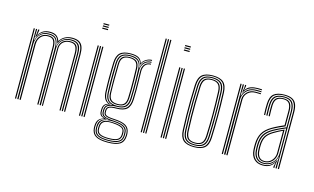

<svg xmlns="http://www.w3.org/2000/svg" viewBox="-108 -1115 2589 1585"><g transform="rotate(15 1187.0 -323.0)"><path d="M479.8 0V-490Q479.8 -525 471.8 -549.1Q463.8 -573.2 444 -585.8Q424.2 -598.2 388.8 -598.2Q349.2 -598.2 321.9 -580.8Q294.5 -563.2 281.8 -531.5H279.8Q272.8 -567.2 253.9 -582.8Q235 -598.2 198.8 -598.2Q157.8 -598.2 133.8 -579.8Q109.8 -561.2 95 -531.8H92.5L99.2 -600H109V-593L102.2 -556H104.5Q121.8 -582 144.1 -594.2Q166.5 -606.5 200.2 -606.5Q233 -606.5 252.5 -594.1Q272 -581.8 283 -552.2H285.8Q301.8 -578.8 329 -592.6Q356.2 -606.5 390.2 -606.5Q428.8 -606.5 450.4 -593Q472 -579.5 480.8 -553.6Q489.5 -527.8 489.5 -490.5V0ZM60.5 0V-600H70.2V0ZM99.5 0V-476.5Q99.5 -500.2 109.5 -522.6Q119.5 -545 140.4 -559.6Q161.2 -574.2 193.2 -574.2Q233.2 -574.2 247.1 -551.6Q261 -529 261 -489V0H251.2V-489Q251.2 -524.8 239.5 -545.4Q227.8 -566 192.5 -566Q165.8 -566 147.2 -553.5Q128.8 -541 119.1 -520.6Q109.5 -500.2 109.5 -476.8V0ZM80 0V-600H89.8L87.5 -505.2H89.8Q100.5 -542.5 126.1 -566.4Q151.8 -590.2 196.2 -590.2Q236.8 -590.2 255.2 -570.4Q273.8 -550.5 276.2 -505.2H278.2Q286.2 -547.8 316 -569.1Q345.8 -590.5 386.2 -590.2Q419 -590.2 437.2 -578.5Q455.5 -566.8 462.8 -544.4Q470 -522 470 -489.8V0H460.2V-489.5Q460.2 -534.5 444.6 -558.4Q429 -582.2 384.8 -582.2Q351.8 -582.2 328.8 -569.4Q305.8 -556.5 293.6 -535.1Q281.5 -513.8 281.5 -488.5V0H270.8V-489.5Q270.8 -534.5 254.9 -558.4Q239 -582.2 194.8 -582.2Q155.8 -582.2 132.9 -564.4Q110 -546.5 100.2 -521.8Q90.5 -497 90.5 -476.5V0ZM290.8 0V-488.8Q290.8 -514.2 301.5 -533.5Q312.2 -552.8 332.9 -563.5Q353.5 -574.2 383.2 -574.2Q410 -574.2 424.6 -564Q439.2 -553.8 445 -534.8Q450.8 -515.8 450.8 -489V0H441V-489Q441 -526.2 428.6 -546.1Q416.2 -566 382.2 -566Q356 -566 337.5 -556.1Q319 -546.2 309.2 -528.9Q299.5 -511.5 299.5 -489V0Z M607.2 -780.5V-790H656V-780.5ZM607.2 -742.5V-752H656V-742.5ZM607.2 -761.5V-771H656V-761.5ZM646.2 0V-600H656V0ZM607.2 0V-600H617V0ZM626.8 0V-600H636.5V0Z M891.5 154.2Q822.2 154.2 789.5 133.9Q756.8 113.5 753.2 67.8Q753 62.2 753 57.2Q753 52.2 753.2 45.2Q754.8 12.8 768.8 -4.6Q782.8 -22 811.8 -29.2V-31.5Q791.8 -37.8 782.4 -48.6Q773 -59.5 772.5 -79Q772.2 -84.2 772.2 -88.9Q772.2 -93.5 772.5 -98.5Q772.8 -121.5 783.4 -136.1Q794 -150.8 816.2 -156.2V-158.5Q795 -166 782.8 -187.5Q770.5 -209 768.5 -245.5Q767.2 -275.8 766.5 -305.5Q765.8 -335.2 765.9 -365.6Q766 -396 766.6 -428.1Q767.2 -460.2 768.2 -495Q770.2 -554.5 798.6 -580.4Q827 -606.2 889.8 -606.2Q934 -606.2 956.8 -593.2Q979.5 -580.2 987.5 -551.2H990Q997 -565.5 1010 -576.5Q1023 -587.5 1039.4 -593.8Q1055.8 -600 1072.2 -600V-591.5Q1041 -591.8 1018.8 -575.4Q996.5 -559 989.2 -536.8H986.5Q979.2 -569.5 956.9 -584Q934.5 -598.5 889.8 -598.5Q832 -598.5 805.8 -574.6Q779.5 -550.8 778 -495.2Q776.5 -448.5 775.9 -407.1Q775.2 -365.8 775.8 -326.4Q776.2 -287 778 -245.8Q780 -207.2 794 -185.8Q808 -164.2 833.2 -158V-155.8Q805 -150 793.1 -136.5Q781.2 -123 781 -98.5Q780.8 -93.2 780.8 -88.9Q780.8 -84.5 781 -78.8Q781.5 -59.2 792.9 -48.4Q804.2 -37.5 831 -31.5V-28.8Q794.5 -24 779.1 -6.5Q763.8 11 762.2 45.2Q761.8 52.5 761.6 56.9Q761.5 61.2 762 67.8Q765.2 109.5 795.2 128Q825.2 146.5 891.5 146.5Q960.8 146.5 991.2 126.9Q1021.8 107.2 1023.8 62Q1024.2 55.2 1024.1 49.6Q1024 44 1023.5 36.8Q1020.8 -1.5 990.2 -19.6Q959.8 -37.8 892.5 -40.2Q861.8 -41.8 842.9 -46Q824 -50.2 815.4 -58.2Q806.8 -66.2 806.2 -78.8Q806 -84 806 -89Q806 -94 806 -98.5Q806.8 -123.2 826.1 -133.4Q845.5 -143.5 889.8 -143.5Q948.2 -143.5 973.6 -168.1Q999 -192.8 1001 -246.8Q1002.8 -288.5 1002.9 -324.2Q1003 -360 1002.2 -399Q1001.5 -438 1000.5 -489Q1000 -523 1019.1 -545.4Q1038.2 -567.8 1072.2 -567.5V-559.5Q1039.8 -559.5 1024.2 -537.8Q1008.8 -516 1009.5 -484.8Q1010.5 -438.5 1011.4 -400.2Q1012.2 -362 1012.2 -325.2Q1012.2 -288.5 1010.5 -246Q1008 -187.2 980.2 -161.4Q952.5 -135.5 889.8 -135.5Q864.8 -135.5 848.2 -132.4Q831.8 -129.2 823.4 -121.2Q815 -113.2 814.5 -98.2Q814.5 -94.2 814.5 -89.5Q814.5 -84.8 814.8 -80Q815.2 -69 823.6 -62.4Q832 -55.8 849.2 -52.6Q866.5 -49.5 892.8 -48.2Q964.5 -45.2 996.6 -25.5Q1028.8 -5.8 1032.2 37Q1032.8 44 1032.9 49.9Q1033 55.8 1032.5 62Q1030.5 111 997.8 132.6Q965 154.2 891.5 154.2ZM891.5 131.5Q930.8 131.5 956.1 124.5Q981.5 117.5 993.9 102.4Q1006.2 87.2 1006.5 62.8Q1006.8 55.5 1006.8 49.9Q1006.8 44.2 1006.2 36.8Q1005.5 17 993.6 3.8Q981.8 -9.5 957 -16.8Q932.2 -24 892.8 -25.8Q833.8 -28.5 807.6 -11.6Q781.5 5.2 779.2 45.5Q778.8 52.2 778.6 57Q778.5 61.8 779 68.2Q781 102.2 807.6 116.9Q834.2 131.5 891.5 131.5ZM891.5 124Q836.5 124 812.9 110.6Q789.2 97.2 787.5 67.8Q787.2 62.2 787.4 57.5Q787.5 52.8 787.8 45.2Q789 5.5 815 -8Q841 -21.5 892.5 -19Q929.2 -17.5 952 -11Q974.8 -4.5 985.6 7.2Q996.5 19 997.8 36.8Q998.5 45 998.4 50.5Q998.2 56 998 62.2Q996.5 95.2 971.8 109.6Q947 124 891.5 124ZM891.5 116.2Q925.5 116.2 946.6 110.8Q967.8 105.2 978 93.2Q988.2 81.2 989 62Q989.2 55.8 989.2 49.8Q989.2 43.8 989 36.8Q988.2 21.5 978.6 11.6Q969 1.8 947.9 -3.9Q926.8 -9.5 891.2 -11.8Q842.2 -15 819.9 -0.9Q797.5 13.2 796.5 45.2Q796.2 52 796.2 57.1Q796.2 62.2 796.2 67.8Q797 92.2 819.1 104.2Q841.2 116.2 891.5 116.2ZM891.5 139.2Q829.5 139.2 800.9 122.6Q772.2 106 770.2 67.8Q770 61.8 770 57.1Q770 52.5 770.2 45.2Q771.2 9.8 790.8 -7.4Q810.2 -24.5 852.5 -29V-31.2Q819.5 -35.5 804.6 -46.5Q789.8 -57.5 789 -78.8Q789 -84.5 789 -89Q789 -93.5 789 -98.5Q789.2 -124.2 805 -138.1Q820.8 -152 850.2 -155.8V-157.5Q821.5 -162.8 805.4 -184.2Q789.2 -205.8 787.8 -246Q786 -285.5 785.5 -325Q785 -364.5 785.6 -406.4Q786.2 -448.2 787.5 -495Q789 -546.5 813.4 -568.6Q837.8 -590.8 889.8 -590.8Q938 -590.8 960.2 -571.6Q982.5 -552.5 985 -509.5H987.5Q990.8 -531.8 1001.8 -548.4Q1012.8 -565 1030.8 -574.2Q1048.8 -583.5 1072.2 -584V-575.5Q1034.2 -575.8 1012.5 -550.8Q990.8 -525.8 991.5 -492.5Q992.8 -442.5 993.2 -401.9Q993.8 -361.2 993.2 -323.9Q992.8 -286.5 991.2 -246.2Q989.2 -196 965.8 -173.5Q942.2 -151 889.5 -151.2Q858.5 -151.2 838.4 -146.1Q818.2 -141 808.2 -129.6Q798.2 -118.2 797.8 -99Q797.5 -93.8 797.6 -88.9Q797.8 -84 797.8 -79Q798.8 -55.5 821.2 -45.6Q843.8 -35.8 892.2 -33.8Q932.5 -32 959.4 -24.4Q986.2 -16.8 1000.1 -1.9Q1014 13 1015 36.8Q1015.5 43.5 1015.5 49.5Q1015.5 55.5 1015.5 62Q1014.5 103.8 984.8 121.5Q955 139.2 891.5 139.2ZM889.8 -159.2Q937.5 -159.2 958.6 -180.1Q979.8 -201 981.5 -246.5Q983.2 -287.2 983.5 -324.6Q983.8 -362 983.1 -403.1Q982.5 -444.2 980.8 -496.5Q979.2 -544.2 956.9 -563.5Q934.5 -582.8 889.8 -582.8Q839.8 -582.8 819 -561.5Q798.2 -540.2 797.2 -494.8Q795.8 -424.5 795.5 -366.4Q795.2 -308.2 797.2 -245.2Q798.8 -200 820.6 -179.6Q842.5 -159.2 889.8 -159.2ZM889.8 -167Q846.8 -167 827.4 -185.9Q808 -204.8 806.8 -245.8Q805 -306.8 805.2 -365.9Q805.5 -425 806.8 -494.8Q807.8 -537.8 827.1 -556.4Q846.5 -575 889.8 -575Q931.5 -575 950.6 -556.5Q969.8 -538 971 -497Q972.8 -444.2 973.4 -402.9Q974 -361.5 973.6 -324.4Q973.2 -287.2 971.8 -247Q970.5 -206.8 951.8 -186.9Q933 -167 889.8 -167ZM889.8 -175Q926.5 -175 943.6 -192.2Q960.8 -209.5 962 -247.5Q963.2 -286.5 963.6 -323.6Q964 -360.8 963.4 -402.6Q962.8 -444.5 961.2 -497.2Q960 -534.8 942.4 -551Q924.8 -567.2 889.8 -567.2Q852.2 -567.2 834.8 -550.5Q817.2 -533.8 816.2 -494.5Q815 -426.5 814.5 -367Q814 -307.5 816.2 -245.8Q817.8 -208.8 835 -191.9Q852.2 -175 889.8 -175Z M1173.8 0V-800H1183.5V0ZM1134.8 0V-800H1144.5V0ZM1154.2 0V-800H1164V0Z M1304.5 -780.5V-790H1353.2V-780.5ZM1304.5 -742.5V-752H1353.2V-742.5ZM1304.5 -761.5V-771H1353.2V-761.5ZM1343.5 0V-600H1353.2V0ZM1304.5 0V-600H1314.2V0ZM1324 0V-600H1333.8V0Z M1590.8 6.2Q1527 6.2 1498.1 -20.4Q1469.2 -47 1466.5 -108.2Q1464 -172.5 1463 -233.2Q1462 -294 1462.9 -357Q1463.8 -420 1466.5 -490.8Q1469.2 -553.8 1498.8 -580Q1528.2 -606.2 1590.8 -606.2Q1653 -606.2 1682.6 -580.1Q1712.2 -554 1714.8 -490.8Q1718.8 -386.8 1718.6 -294.1Q1718.5 -201.5 1714.8 -108.2Q1712.2 -45.8 1682.8 -19.8Q1653.2 6.2 1590.8 6.2ZM1590.8 -1.5Q1648.8 -1.5 1675.8 -26.1Q1702.8 -50.8 1705 -108.8Q1708.8 -200 1708.9 -292.1Q1709 -384.2 1705 -490.5Q1702.8 -549 1675.8 -573.8Q1648.8 -598.5 1590.8 -598.5Q1532.2 -598.5 1505.5 -573.6Q1478.8 -548.8 1476.5 -490.5Q1473.8 -419.8 1472.8 -356.9Q1471.8 -294 1472.8 -233.5Q1473.8 -173 1476.5 -108.8Q1478.8 -51.2 1505.5 -26.4Q1532.2 -1.5 1590.8 -1.5ZM1590.8 -9.2Q1536.5 -9.2 1512.5 -32.8Q1488.5 -56.2 1486.2 -109Q1483.5 -174 1482.5 -234.1Q1481.5 -294.2 1482.5 -356.6Q1483.5 -419 1486.2 -490Q1488.5 -544 1512.9 -567.4Q1537.2 -590.8 1590.8 -590.8Q1642.2 -590.8 1667.8 -568.4Q1693.2 -546 1695.2 -490Q1698 -419.5 1698.8 -355.1Q1699.5 -290.8 1698.6 -229.9Q1697.8 -169 1695.2 -109.2Q1693.2 -55 1668.4 -32.1Q1643.5 -9.2 1590.8 -9.2ZM1590.8 -17.2Q1639.5 -17.2 1661.5 -38.8Q1683.5 -60.2 1685.5 -109.8Q1689.2 -204.2 1689.4 -293.8Q1689.5 -383.2 1685.5 -489.5Q1683.5 -541 1660.6 -561.9Q1637.8 -582.8 1590.8 -582.8Q1542 -582.8 1520.1 -561.1Q1498.2 -539.5 1496 -489.5Q1493.2 -420 1492.2 -358.1Q1491.2 -296.2 1492.2 -235.6Q1493.2 -175 1496 -109.5Q1498.2 -59.8 1520.4 -38.5Q1542.5 -17.2 1590.8 -17.2ZM1590.8 -25Q1547.2 -25 1527.4 -44.8Q1507.5 -64.5 1505.8 -109.8Q1503.2 -171 1502.1 -230.1Q1501 -289.2 1501.9 -352.6Q1502.8 -416 1505.8 -489.5Q1507.5 -535.8 1527.6 -555.4Q1547.8 -575 1590.8 -575Q1634.2 -575 1654 -555.1Q1673.8 -535.2 1675.8 -489Q1679.8 -382 1679.6 -292.8Q1679.5 -203.5 1675.8 -110Q1673.8 -64.2 1653.9 -44.6Q1634 -25 1590.8 -25ZM1590.8 -32.8Q1629 -32.8 1646.6 -50.8Q1664.2 -68.8 1665.8 -110.2Q1669.5 -202.5 1669.8 -290.9Q1670 -379.2 1665.8 -488.8Q1664.2 -531.8 1646.2 -549.5Q1628.2 -567.2 1590.8 -567.2Q1552.2 -567.2 1534.9 -549Q1517.5 -530.8 1515.5 -489.2Q1512.8 -415.2 1511.9 -352.2Q1511 -289.2 1512 -230.5Q1513 -171.8 1515.5 -110Q1517.5 -69.5 1534.5 -51.1Q1551.5 -32.8 1590.8 -32.8Z M1847.2 0V-600H1857V-568L1853.2 -505.2H1857Q1866.8 -542.5 1896.5 -563.5Q1926.2 -584.5 1970 -584.5Q1981.8 -584.5 1992.6 -584.2Q2003.5 -584 2011.8 -583.5V-575Q2001.5 -575.5 1989.6 -575.8Q1977.8 -576 1966.5 -576Q1932.2 -576 1908 -561.5Q1883.8 -547 1871.1 -524.2Q1858.5 -501.5 1858.5 -476.5V0ZM1827.8 0V-600H1837.5V0ZM1866.8 0V-476.5Q1866.8 -512.2 1894 -539.9Q1921.2 -567.5 1965.2 -567.5Q1976.5 -567.5 1988.6 -567.2Q2000.8 -567 2011.8 -566.5V-558.2Q2000 -558.8 1988.2 -558.9Q1976.5 -559 1965 -559Q1928 -559 1902.4 -535.5Q1876.8 -512 1876.8 -476.8V0ZM1860 -531.8 1866.8 -580.2V-600H1876.5V-588L1869.8 -556H1871.8Q1888.2 -582.2 1915.5 -591.8Q1942.8 -601.2 1974 -601.2Q1982.8 -601.2 1992.1 -601Q2001.5 -600.8 2011.8 -600V-591.8Q2001.5 -592.2 1991.9 -592.5Q1982.2 -592.8 1972.5 -592.8Q1932.8 -592.8 1904.4 -577Q1876 -561.2 1862.2 -531.8Z M2307 0V-484.8Q2307 -543.2 2284.1 -570.9Q2261.2 -598.5 2204 -598.5Q2149.2 -598.5 2121 -576.2Q2092.8 -554 2090.5 -497Q2089.5 -474.2 2089.8 -450Q2090 -425.8 2091.2 -401.2H2081.8Q2080.2 -427 2080 -451Q2079.8 -475 2080.8 -497.2Q2083 -557 2112.8 -581.6Q2142.5 -606.2 2204 -606.2Q2246.2 -606.2 2270.9 -593.1Q2295.5 -580 2306.1 -553Q2316.8 -526 2316.8 -484.8V0ZM2180 -18Q2214.8 -18 2238.6 -33.9Q2262.5 -49.8 2275.1 -74.4Q2287.8 -99 2287.8 -124.5V-340.5Q2257.8 -328.2 2230.6 -315.1Q2203.5 -302 2184.2 -290.8Q2141.8 -265.5 2122.2 -234.4Q2102.8 -203.2 2101 -151.8Q2100.5 -136.5 2100.8 -125.9Q2101 -115.2 2102 -100.5Q2105 -60.8 2125.5 -39.4Q2146 -18 2180 -18ZM2180.8 -25.8Q2150 -25.8 2132.2 -45.8Q2114.5 -65.8 2111.8 -101.8Q2110.5 -117 2110.5 -127.2Q2110.5 -137.5 2110.8 -151Q2112.2 -200.8 2130.6 -230Q2149 -259.2 2189 -283Q2209.8 -295.2 2232.1 -306.9Q2254.5 -318.5 2277.5 -328V-124.2Q2277.5 -100.8 2266.6 -78Q2255.8 -55.2 2234.2 -40.5Q2212.8 -25.8 2180.8 -25.8ZM2181 -33.8Q2207.8 -33.8 2227.1 -46.6Q2246.5 -59.5 2257.1 -80.1Q2267.8 -100.8 2267.8 -124V-315Q2248 -306 2230.4 -296.2Q2212.8 -286.5 2193.5 -275.2Q2154.8 -252 2138.2 -224.2Q2121.8 -196.5 2120.5 -150.5Q2120.2 -138.8 2120.2 -128Q2120.2 -117.2 2121.5 -102Q2123.8 -69.8 2139.2 -51.8Q2154.8 -33.8 2181 -33.8ZM2177.8 5.5Q2131.5 5.5 2104 -21.5Q2076.5 -48.5 2072.5 -99.2Q2071.5 -113.8 2071.4 -125.9Q2071.2 -138 2071.8 -153.2Q2073.2 -205.2 2094.4 -243.6Q2115.5 -282 2170.5 -314Q2184 -321.8 2199 -329.6Q2214 -337.5 2231.1 -345.5Q2248.2 -353.5 2268 -361.8V-484.8Q2268 -526.2 2253.6 -546.8Q2239.2 -567.2 2204 -567.2Q2166.5 -567.2 2148.8 -550Q2131 -532.8 2129.5 -494.8Q2128.8 -475.2 2129 -451.1Q2129.2 -427 2130.5 -401.2H2120.8Q2119.2 -428 2119.1 -452.2Q2119 -476.5 2119.8 -495Q2121.5 -537.8 2141.6 -556.4Q2161.8 -575 2204 -575Q2245 -575 2261.4 -552.4Q2277.8 -529.8 2277.8 -484.8V-355.2Q2248.2 -343 2220.9 -330Q2193.5 -317 2175 -306.2Q2127.5 -278.8 2105.2 -243.4Q2083 -208 2081.5 -153Q2081.2 -138 2081.2 -126.2Q2081.2 -114.5 2082.2 -99.8Q2086 -53 2111 -27.8Q2136 -2.5 2178.5 -2.5Q2221 -2.5 2245 -21Q2269 -39.5 2282.8 -69.2H2285.2L2277.8 -20.8V0H2268V-13L2276.5 -44.8H2274.2Q2257.2 -18 2233.9 -6.2Q2210.5 5.5 2177.8 5.5ZM2287.2 0V-33L2291 -95.8H2288.8Q2278 -58 2251 -34Q2224 -10 2179.2 -10Q2140.5 -10 2117.9 -33.9Q2095.2 -57.8 2092.2 -100.2Q2091.2 -115.5 2091.1 -126.6Q2091 -137.8 2091.2 -152.2Q2092.8 -205.8 2113.2 -238.9Q2133.8 -272 2180 -298.8Q2193 -306.2 2209.8 -314.6Q2226.5 -323 2246.2 -332Q2266 -341 2287.8 -350V-484.8Q2287.8 -534 2269.2 -558.4Q2250.8 -582.8 2204 -582.8Q2156.2 -582.8 2134.1 -562.4Q2112 -542 2110 -495.2Q2109.2 -478 2109.4 -453.1Q2109.5 -428.2 2111 -401.2H2101.2Q2099.8 -427.5 2099.6 -452.4Q2099.5 -477.2 2100.2 -495.5Q2102.2 -546.2 2126.5 -568.5Q2150.8 -590.8 2204 -590.8Q2255.5 -590.8 2276.4 -564.9Q2297.2 -539 2297.2 -484.8V0Z"/></g></svg>

Font: Big Shoulders Inline Text Thin ExtraLight
Style: Regular
Weight: 250
Version: Version 2.002